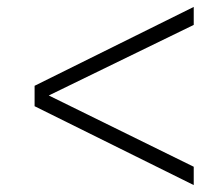

<svg xmlns="http://www.w3.org/2000/svg" viewBox="-20 -577 644 555"><path d="M540 -42 80 -270V-329L540 -557V-505L121 -301L540 -95Z"/></svg>

Font: Elaine Sans Light
Style: Regular
Weight: 300
Designer: Wei Huang
Foundry: Wei Huang
Version: Version 2.001;December 24, 2019;FontCreator 12.0.0.2547 64-b